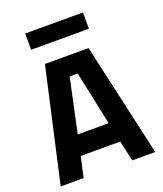

<svg xmlns="http://www.w3.org/2000/svg" viewBox="-158 -982 918 1084"><g transform="rotate(-20 301.0 -440.0)"><path d="M124 -782.2V-879.9H471.2V-782.2ZM276.9 -565.9 208 -243.2H394L325.2 -565.9ZM17.1 0 169.9 -680.2H432.1L585 0H446.8L419.9 -123H182.1L154.8 0Z"/></g></svg>

Font: TitilliumWeb-Bold
Style: Bold
Weight: 700
Version: Version 1.001;PS 57.000;hotconv 1.0.70;makeotf.lib2.5.55311